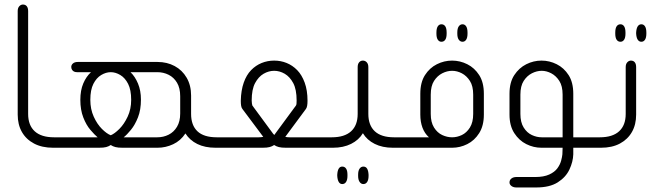

<svg xmlns="http://www.w3.org/2000/svg" viewBox="-20 -651 2881 846"><path d="M225 0H214Q165 0 130 -18.5Q95 -37 76.5 -69.5Q58 -102 58 -146V-602Q58 -616 65 -623.5Q72 -631 81 -631Q92 -631 98 -623.5Q104 -616 104 -602V-149Q104 -99 133 -72.5Q162 -46 218 -46H225Z M942 -46V0H930Q883 0 849.5 -16.5Q816 -33 797 -63Q776 -31 743 -15.5Q710 0 674 0H520Q500 0 488.5 -3Q477 -6 468 -12Q459 -6 448 -3Q437 0 416 0H213V-46H410Q397 -57 378.5 -78.5Q360 -100 347 -133.5Q334 -167 334 -211Q334 -253 347 -283.5Q360 -314 381 -333H319Q312 -333 306.5 -335.5Q301 -338 297.5 -343.5Q294 -349 294 -356Q294 -365 301.5 -371.5Q309 -378 323 -378H674Q716 -378 749.5 -360Q783 -342 802.5 -308.5Q822 -275 822 -230V-149Q822 -99 850 -72.5Q878 -46 935 -46ZM468 -55Q485 -62 506 -83Q527 -104 542.5 -137Q558 -170 558 -211Q558 -255 544.5 -281.5Q531 -308 510 -320.5Q489 -333 468 -333Q447 -333 426 -320.5Q405 -308 391.5 -281.5Q378 -255 378 -211Q378 -170 393 -137Q408 -104 429 -83Q450 -62 468 -55ZM555 -333Q575 -314 588 -283Q601 -252 601 -212Q601 -167 588 -134Q575 -101 557 -79Q539 -57 525 -46H673Q700 -46 723 -57.5Q746 -69 760 -92.5Q774 -116 774 -151V-227Q774 -263 760 -286.5Q746 -310 723 -321.5Q700 -333 673 -333Z M929 0V-46H1093Q1109 -46 1120 -46Q1131 -46 1140 -48L1048 -171Q1044 -176 1042.5 -185Q1041 -194 1041 -207Q1042 -253 1054 -287Q1066 -321 1086.5 -342Q1107 -363 1133 -373.5Q1159 -384 1188 -384Q1217 -384 1243 -373.5Q1269 -363 1289.5 -342Q1310 -321 1322.5 -287Q1335 -253 1335 -207Q1335 -180 1328 -171L1237 -48Q1245 -46 1256 -46Q1267 -46 1283 -46H1447V0H1240Q1220 0 1208.5 -3Q1197 -6 1188 -12Q1179 -6 1168 -3Q1157 0 1137 0ZM1284 -186Q1286 -188 1286.5 -195Q1287 -202 1287 -208Q1287 -257 1272 -285Q1257 -313 1234.5 -326Q1212 -339 1188 -339Q1164 -339 1141.5 -326Q1119 -313 1104 -285Q1089 -257 1089 -208Q1089 -202 1090 -195Q1091 -188 1092 -186L1184 -61Q1186 -60 1186.5 -58.5Q1187 -57 1188 -57Q1190 -57 1190.5 -58.5Q1191 -60 1192 -61Z M1723 -46V0H1711Q1665 0 1631 -17Q1597 -34 1579 -64Q1561 -34 1527 -17Q1493 0 1447 0H1435V-46H1442Q1498 -46 1527 -72.5Q1556 -99 1556 -149V-355Q1556 -369 1562.5 -376.5Q1569 -384 1579 -384Q1589 -384 1596 -376.5Q1603 -369 1603 -355V-149Q1603 -99 1631.5 -72.5Q1660 -46 1716 -46ZM1488 83Q1499 83 1505 92Q1511 101 1511 119V124Q1511 141 1505 150.5Q1499 160 1488 160Q1478 160 1472.5 150.5Q1467 141 1466 124V119Q1467 101 1472.5 92Q1478 83 1488 83ZM1581 83Q1592 83 1597.5 92Q1603 101 1604 119V124Q1604 141 1598 150.5Q1592 160 1581 160Q1571 160 1564.5 150.5Q1558 141 1558 124V119Q1558 101 1564.5 92Q1571 83 1581 83Z M1925 -467Q1915 -467 1909 -476Q1903 -485 1903 -503V-507Q1903 -526 1909 -535Q1915 -544 1925 -544Q1936 -544 1942 -535Q1948 -526 1948 -507V-503Q1948 -485 1942 -476Q1936 -467 1925 -467ZM2018 -467Q2008 -467 2001.5 -476Q1995 -485 1995 -503V-507Q1995 -526 2001.5 -535Q2008 -544 2018 -544Q2028 -544 2034 -535Q2040 -526 2040 -507V-503Q2040 -485 2034 -476Q2028 -467 2018 -467ZM1711 0V-46H1870Q1851 -63 1841.5 -88.5Q1832 -114 1832 -146V-238Q1832 -288 1852.5 -320Q1873 -352 1905 -368Q1937 -384 1972 -384Q2007 -384 2039 -368Q2071 -352 2091.5 -320Q2112 -288 2112 -238V-146Q2112 -97 2091.5 -64.5Q2071 -32 2039 -16Q2007 0 1972 0ZM1972 -46Q1994 -46 2015 -56Q2036 -66 2050.5 -89Q2065 -112 2065 -149V-234Q2065 -272 2050.5 -294.5Q2036 -317 2015 -328Q1994 -339 1972 -339Q1950 -339 1928.5 -328Q1907 -317 1892.5 -294.5Q1878 -272 1878 -234V-149Q1878 -112 1892.5 -89Q1907 -66 1928.5 -56Q1950 -46 1972 -46Z M2627 0H2506V29Q2505 62 2489 96Q2473 130 2437.5 152.5Q2402 175 2343 175H2255Q2242 175 2233.5 168.5Q2225 162 2225 153Q2225 142 2233.5 135.5Q2242 129 2255 129H2338Q2376 129 2400 118Q2424 107 2436 90.5Q2448 74 2452.5 57Q2457 40 2458 29L2459 0H2366Q2331 0 2299 -16Q2267 -32 2246 -64.5Q2225 -97 2225 -146V-238Q2225 -288 2246 -320Q2267 -352 2299 -368Q2331 -384 2366 -384Q2401 -384 2433 -368Q2465 -352 2485.5 -320Q2506 -288 2506 -238V-46H2627ZM2459 -46V-234Q2459 -272 2444.5 -294.5Q2430 -317 2409 -328Q2388 -339 2367 -339Q2345 -339 2323.5 -328Q2302 -317 2287.5 -294.5Q2273 -272 2273 -234V-149Q2273 -112 2287.5 -89Q2302 -66 2323.5 -56Q2345 -46 2367 -46Z M2714 -467Q2703 -467 2697 -476Q2691 -485 2691 -503V-507Q2691 -526 2697 -535Q2703 -544 2714 -544Q2724 -544 2730 -535Q2736 -526 2736 -507V-503Q2736 -485 2730 -476Q2724 -467 2714 -467ZM2806 -467Q2796 -467 2790 -476Q2784 -485 2783 -503V-507Q2784 -526 2790 -535Q2796 -544 2806 -544Q2816 -544 2822 -535Q2828 -526 2828 -507V-503Q2828 -485 2822 -476Q2816 -467 2806 -467ZM2616 0V-46H2623Q2679 -46 2708 -72.5Q2737 -99 2737 -149V-355Q2737 -369 2744 -376.5Q2751 -384 2760 -384Q2771 -384 2777 -376.5Q2783 -369 2783 -355V-146Q2783 -102 2764.5 -69.5Q2746 -37 2711.5 -18.5Q2677 0 2628 0Z"/></svg>

Font: Beiruti Light
Style: Regular
Weight: 300
Designer: Arlette Boutros
Foundry: Boutros
Version: Version 1.41